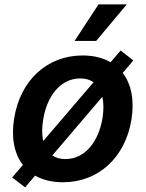

<svg xmlns="http://www.w3.org/2000/svg" viewBox="-20 -799 648 853"><path d="M91.6 33.4 136 -18.8C169.7 0.4 211.3 10.7 259.9 10.7C418 10.7 536.6 -100.1 563.9 -267C577.8 -353.3 563.6 -425.1 525.2 -475.1L572.4 -530.5L516 -574.6L471.2 -522.4C437.9 -541.9 396 -552.6 346.9 -552.6C188.6 -552.6 70 -441.4 43 -273.8C28.8 -187.9 43 -116.1 81.7 -66.1L34.1 -10.7ZM171.9 -267.8C187.9 -369.3 246.8 -450.6 336.6 -450.6C360.4 -450.6 380 -444.6 395.6 -433.6L172.2 -172.6C165.8 -199.6 165.8 -232.2 171.9 -267.8ZM212.4 -108.3 434.7 -369C440.7 -341.6 441.1 -309.3 435.4 -274.5C418.7 -172.6 359.7 -92.3 270.6 -92.3C247.2 -92.3 227.6 -98 212.4 -108.3ZM311.4 -617.2H407.3L543.3 -779.5H417.6Z"/></svg>

Font: Margiela Sans Semi Bold
Style: Italic
Weight: 600
Italic angle: -9.39999°
Designer: Stefan Endress, Andreas Faust
Version: Version 1.100;FEAKit 1.0